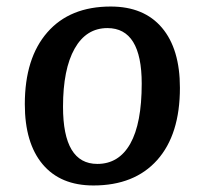

<svg xmlns="http://www.w3.org/2000/svg" viewBox="-20 -554 626 588"><path d="M266 14Q165 14 110.5 -51Q56 -116 56 -235Q56 -376 125 -455Q194 -534 319 -534Q421 -534 476 -469Q531 -404 531 -285Q531 -142 461.5 -64Q392 14 266 14ZM278 -52Q344 -52 379 -114Q414 -176 414 -298Q414 -468 309 -468Q244 -468 208.5 -405Q173 -342 173 -227Q173 -52 278 -52Z"/></svg>

Font: Literata 7pt Medium
Style: Italic
Weight: 500
Italic angle: -2°
Designer: Latin by Veronika Burian and Jose Scaglione. Greek by Irene Vlachou. Cyrillic by Vera Evstafieva
Foundry: TypeTogether
Version: Version 3.002